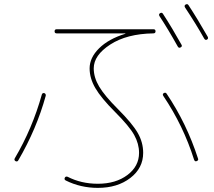

<svg xmlns="http://www.w3.org/2000/svg" viewBox="-20 -862 1040 932"><path d="M255 -700Q245 -700 245 -710Q245 -720 255 -720H725Q735 -720 735 -710Q735 -700 724 -700Q596 -698 515.5 -646Q435 -594 435 -530Q435 -486 461.5 -441.5Q488 -397 552 -333Q622 -263 648.5 -217Q675 -171 675 -120Q675 -46 612.5 2Q550 50 455 50Q371 50 299 14Q290 9 295 0Q299 -7 308 -4Q374 30 455 30Q542 30 598.5 -12.5Q655 -55 655 -120Q655 -164 631.5 -206.5Q608 -249 538 -319Q471 -386 443 -434Q415 -482 415 -530Q415 -582 461 -627.5Q507 -673 588 -698Q589 -698 589 -699Q589 -700 588 -700ZM843 -636Q795 -722 754 -784Q749 -793 757 -798Q766 -803 771 -795Q817 -724 861 -645Q866 -637 857 -632Q848 -627 843 -636ZM895 -837Q939 -770 988 -684Q993 -675 985 -670Q977 -665 971 -675Q933 -743 878 -826Q873 -835 881 -840Q890 -845 895 -837ZM775 -410Q784 -415 789 -407Q886 -263 941 -93Q945 -84 935 -80Q926 -76 922 -87Q870 -252 773 -396Q767 -405 775 -410ZM55 -80Q47 -85 52 -94Q137 -238 183 -403Q186 -412 195 -410Q199 -409 201 -405Q203 -401 202 -397Q158 -237 69 -84Q64 -75 55 -80Z"/></svg>

Font: Rounded Mplus 1c Thin
Style: Regular
Weight: 250
Version: Version 1.059.20150529